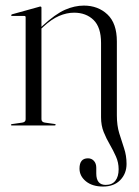

<svg xmlns="http://www.w3.org/2000/svg" viewBox="-20 -460 510 704"><path d="M350.5 -30V-302.5Q350.5 -360 323 -386.8Q295.5 -413.5 251.5 -413.5Q224.5 -413.5 196.5 -401.5Q168.5 -389.5 138.5 -361.5L132 -355.5V-23Q132 -12.5 144 -10.5L179.5 -5.5Q184 -5.5 184 -2.5Q184 0 180.5 0H23Q20 0 20 -2.5Q20 -4 24 -5L62 -10.5Q74 -12.5 74 -22.5V-397Q74 -401.5 69 -401.5H23.5Q21 -401.5 21 -404Q21 -406 24 -407.5L121.5 -434.5Q125.5 -436 128 -436Q132 -436 132 -431.5V-361.5L135.5 -365Q183.5 -409 218.5 -424.2Q253.5 -439.5 287.5 -439.5Q339.5 -439.5 374 -407Q408.5 -374.5 408.5 -308V-37Q408.5 0 417.2 28.5Q426 57 435 83.8Q444 110.5 444 141Q444 176.5 421 200.2Q398 224 358 224Q318.5 224 295 204.8Q271.5 185.5 271.5 158Q271.5 120.5 302.5 120.5Q316 120.5 324.5 130Q333 139.5 333 155V176Q333 218 367.5 218Q391 218 403 202.8Q415 187.5 415 160.5Q415 136 405.2 114Q395.5 92 382.8 70.2Q370 48.5 360.2 24.2Q350.5 0 350.5 -30Z"/></svg>

Font: Fraunces 144pt Light
Style: Regular
Weight: 300
Version: Version 1.000;[b76b70a41]